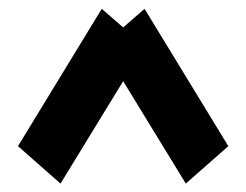

<svg xmlns="http://www.w3.org/2000/svg" viewBox="-20 -1138 568 443"><path d="M506.8 -800.8 408.7 -714.4 264.2 -950.7 119.6 -714.4 21.5 -800.8 214.8 -1117.7 264.2 -1074.7 313.5 -1117.7Z"/></svg>

Font: Gap Sans
Style: Black
Weight: 400
Designer: Alexandre Liziard and Etienne Ozeray
Foundry: Interstices.io
Version: Version 1.6.1 - December 3. 2014